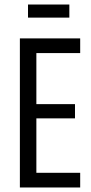

<svg xmlns="http://www.w3.org/2000/svg" viewBox="-20 -830 403 850"><path d="M68 0V-660H141V0ZM92 0V-65H335V0ZM92 -306V-369H312V-306ZM92 -595V-660H335V-595ZM104 -752V-810H287V-752Z"/></svg>

Font: Bricolage Grotesque 24pt Condensed Light
Style: Regular
Weight: 300
Width: 3
Designer: Mathieu Triay
Foundry: Atelier Triay
Version: Version 1.001;gftools[0.9.33.dev8+g029e19f]